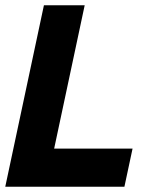

<svg xmlns="http://www.w3.org/2000/svg" viewBox="-31 -710 595 730"><path d="M-11 0 136 -690H291L144 0ZM57 0 88 -145H473L442 0Z"/></svg>

Font: Radio Canada Big
Style: Bold Italic
Weight: 700
Italic angle: -12°
Designer: Étienne Aubert Bonn
Foundry: Coppers and Brasses
Version: Version 1.001